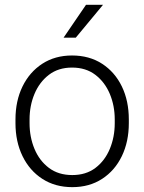

<svg xmlns="http://www.w3.org/2000/svg" viewBox="-20 -769 601 799"><path d="M44.4 -256.3V-272Q44.4 -349.1 73.7 -409.2Q103 -469.2 156 -503.7Q209 -538.1 279.8 -538.1Q351.6 -538.1 404.8 -503.7Q458 -469.2 487.1 -409.2Q516.1 -349.1 516.1 -272V-256.3Q516.1 -179.7 487.1 -119.4Q458 -59.1 405 -24.7Q352.1 9.8 280.8 9.8Q209.5 9.8 156.2 -24.7Q103 -59.1 73.7 -119.4Q44.4 -179.7 44.4 -256.3ZM103 -272V-256.3Q103 -198.7 123.5 -149.4Q144 -100.1 183.6 -70.3Q223.1 -40.5 280.8 -40.5Q337.9 -40.5 377.2 -70.3Q416.5 -100.1 437 -149.4Q457.5 -198.7 457.5 -256.3V-272Q457.5 -329.1 437 -378.2Q416.5 -427.2 377 -457.5Q337.4 -487.8 279.8 -487.8Q222.7 -487.8 183.3 -457.5Q144 -427.2 123.5 -378.2Q103 -329.1 103 -272ZM244.6 -612.3 337.9 -749H408.7L295.4 -612.3Z"/></svg>

Font: Vazirmatn UI FD ExtraLight
Style: Regular
Weight: 200
Designer: Saber Rastikerdar
Foundry: Saber Rastikerdar
Version: Version 33.003